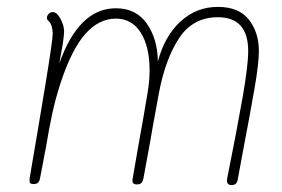

<svg xmlns="http://www.w3.org/2000/svg" viewBox="-20 -537 819 557"><path d="M731 -389Q731 -353 718.5 -281Q706 -209 682 -83L670 -18Q668 0 652 0Q636 0 639 -19Q668 -164 684 -255.5Q700 -347 700 -389Q700 -487 612 -487Q540 -487 500 -427Q460 -367 441 -267Q416 -131 416 -128L396 -19Q394 -10 390 -6Q386 -2 377 -2Q369 -2 366 -6Q363 -10 365 -20L381 -112Q397 -200 408 -267Q414 -302 414 -333Q414 -401 388.5 -442Q363 -483 316 -483Q267 -483 227.5 -438.5Q188 -394 156 -297Q141 -251 131.5 -207Q122 -163 113 -108Q111 -98 109 -87.5Q107 -77 105 -66L96 -19Q93 -3 78 -3Q68 -3 66.5 -7.5Q65 -12 66 -20Q94 -183 113.5 -302.5Q133 -422 133 -440Q133 -448 130.5 -458.5Q128 -469 122 -475Q121 -476 118.5 -478.5Q116 -481 116 -485Q116 -491 121 -496.5Q126 -502 133 -502Q145 -502 155.5 -482.5Q166 -463 166 -445Q166 -437 162 -409L152 -353Q209 -513 316 -513Q375 -513 406 -468.5Q437 -424 438 -359Q458 -433 504 -475Q550 -517 612 -517Q673 -517 702 -480Q731 -443 731 -389Z"/></svg>

Font: Mali ExtraLight
Style: Italic
Weight: 275
Italic angle: -10°
Version: Version 1.000; ttfautohint (v1.6)